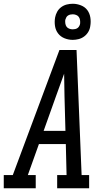

<svg xmlns="http://www.w3.org/2000/svg" viewBox="-46 -1001 566 1021"><path d="M-26 0V-70H22L270 -735H361L388 -70H428V0H258V-70H308L304 -235H161L102 -70H144V0ZM186 -305H302L297 -490Q297 -520 296 -549.5Q295 -579 295 -609Q284 -579 273.5 -549.5Q263 -520 252 -490ZM341 -789Q318 -789 297 -797.5Q276 -806 263 -823Q250 -840 246.5 -862.5Q243 -885 247 -908Q250 -924 258 -938.5Q266 -953 279.5 -963Q293 -973 309 -977Q325 -981 341 -981Q363 -981 384.5 -972.5Q406 -964 418.5 -947Q431 -930 434.5 -907.5Q438 -885 434 -862Q432 -846 423.5 -831.5Q415 -817 401.5 -807Q388 -797 372 -793Q356 -789 341 -789ZM341 -845Q347 -845 354 -846.5Q361 -848 366.5 -852Q372 -856 375.5 -862.5Q379 -869 380 -875Q381 -885 379.5 -894.5Q378 -904 373 -911Q368 -918 359 -921.5Q350 -925 341 -925Q334 -925 327.5 -923.5Q321 -922 315 -918Q309 -914 306 -907.5Q303 -901 301 -895Q300 -885 301.5 -875.5Q303 -866 308 -859Q313 -852 322 -848.5Q331 -845 341 -845Z"/></svg>

Font: Iosevka Gothic
Style: Italic
Weight: 400
Italic angle: -9°
Monospace: yes
Designer: Belleve Invis
Foundry: Belleve Invis
Version: Version 15.5.1; ttfautohint (v1.8.4)